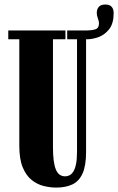

<svg xmlns="http://www.w3.org/2000/svg" viewBox="-20 -838 535 870"><path d="M234.5 12Q208 12 178.8 5Q149.5 -2 124.2 -21.8Q99 -41.5 83.2 -79Q67.5 -116.5 67.5 -177.5V-660H17.5V-700H276.5V-660H220V-170Q220 -102.5 232.8 -70.8Q245.5 -39 275.5 -39Q286 -39 295.5 -44Q305 -49 312.8 -61.5Q320.5 -74 324.8 -96Q329 -118 329 -152V-660H284.5V-700H374V-660H370V-149Q370 -87.5 354.2 -52.2Q338.5 -17 308.2 -2.5Q278 12 234.5 12ZM374 -660V-700Q394.5 -700 411.5 -705Q428.5 -710 428.5 -732.5Q428.5 -742 423.5 -754.8Q418.5 -767.5 418.5 -778.5Q418.5 -796.5 427.8 -807Q437 -817.5 457 -817.5Q477 -817.5 486 -807.2Q495 -797 495 -778.5Q495 -732 475 -706.2Q455 -680.5 427 -670.2Q399 -660 374 -660Z"/></svg>

Font: Imbue Thin 10pt Black
Style: Regular
Weight: 900
Version: Version 1.102